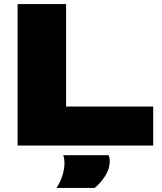

<svg xmlns="http://www.w3.org/2000/svg" viewBox="-20 -720 804 950"><path d="M67 0V-700H307V-193H738V0ZM259 210Q278 183 288.5 149.5Q299 116 299 88Q299 65 293 48H517Q523 61 523 75Q523 116 499.5 152Q476 188 448 210Z"/></svg>

Font: Georama Extended ExtraBold
Style: Regular
Weight: 800
Width: 7
Designer: Jean-Baptiste Levee
Foundry: Production Type
Version: Version 1.000